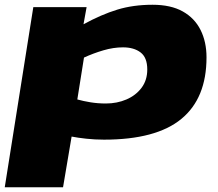

<svg xmlns="http://www.w3.org/2000/svg" viewBox="-29 -577 918 807"><path d="M-9 210 111 -547H335L322 -475Q397 -516 464 -536.5Q531 -557 612 -557Q689 -557 739 -529Q789 -501 814 -451Q839 -401 839 -336Q839 -164 733 -77Q627 10 408 10Q370 10 333.5 6Q297 2 272 -3L236 210ZM416 -142Q463 -142 502.5 -159Q542 -176 566 -208Q590 -240 590 -285Q590 -335 562 -356.5Q534 -378 488 -378Q448 -378 405.5 -365.5Q363 -353 324 -335L296 -159Q321 -152 351.5 -147Q382 -142 416 -142Z"/></svg>

Font: Georama ExtraExtended ExtraBold
Style: Italic
Weight: 800
Width: 8
Italic angle: -9°
Designer: Jean-Baptiste Levee
Foundry: Production Type
Version: Version 1.000